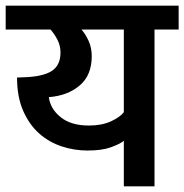

<svg xmlns="http://www.w3.org/2000/svg" viewBox="-30 -656 649 676"><path d="M514 -552V0H406V-160Q392 -149 360.5 -137.5Q329 -126 278 -126Q232 -126 187.5 -140.5Q143 -155 108 -186Q73 -217 51.5 -266Q30 -315 30 -383L54 -384Q121 -386 152 -406Q183 -426 183 -471Q183 -495 172.5 -515.5Q162 -536 148 -552H-10V-636H599V-552ZM406 -261V-552H257Q271 -536 282 -512Q293 -488 293 -458Q293 -391 250.5 -355Q208 -319 142 -314Q147 -273 183.5 -243.5Q220 -214 283 -214Q328 -214 360 -228.5Q392 -243 406 -261Z"/></svg>

Font: Ek Mukta SemiBold
Style: Regular
Weight: 600
Designer: Girish Dalvi and Yashodeep Gholap
Foundry: Ek Type
Version: Version 2.538;PS 1.002;hotconv 16.6.51;makeotf.lib2.5.65220;